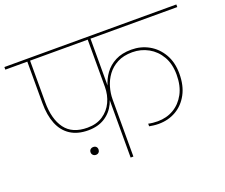

<svg xmlns="http://www.w3.org/2000/svg" viewBox="-155 -924 1297 1108"><g transform="rotate(-20 493.0 -370.0)"><path d="M296 -231Q231 -231 187 -259.5Q143 -288 121.5 -341.5Q100 -395 100 -469V-728H117V-469Q117 -365 160.5 -306Q204 -247 297 -247Q353 -247 392 -273Q431 -299 451 -341.5Q471 -384 471 -435H484Q484 -376 462 -330Q440 -284 398 -257.5Q356 -231 296 -231ZM488 0H471V-728H488ZM690 -127Q674 -127 658.5 -129Q643 -131 633 -133V-149Q646 -146 661 -144.5Q676 -143 690 -143Q745 -143 788.5 -168.5Q832 -194 858 -242Q884 -290 884 -359Q884 -425 857 -471.5Q830 -518 785 -543Q740 -568 687 -568Q633 -568 595 -548Q557 -528 533.5 -496Q510 -464 499 -426Q488 -388 488 -351L477 -354Q476 -393 487 -433Q498 -473 523 -507.5Q548 -542 588.5 -563Q629 -584 687 -584Q745 -584 793.5 -557Q842 -530 871.5 -479.5Q901 -429 901 -359Q901 -286 873 -234Q845 -182 797.5 -154.5Q750 -127 690 -127ZM1021 -724H-35V-740H1021ZM289 -83Q278 -83 271 -90Q264 -97 264 -107Q264 -118 271 -124.5Q278 -131 289 -131Q300 -131 306.5 -124.5Q313 -118 313 -107Q313 -97 306.5 -90Q300 -83 289 -83Z"/></g></svg>

Font: Poppins Devanagari Thin
Style: Regular
Weight: 100
Designer: Ninad Kale (Devanagari), Jonny Pinhorn (Latin)
Foundry: Indian Type Foundry
Version: 4.005